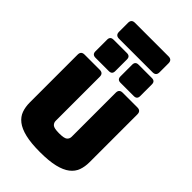

<svg xmlns="http://www.w3.org/2000/svg" viewBox="-329 -1267 1404 1404"><g transform="rotate(45 373.0 -565.0)"><path d="M682 -189Q682 -143 668.5 -105.5Q655 -68 620.5 -41Q586 -14 526 0.5Q466 15 373 15Q280 15 220 0.5Q160 -14 125.5 -41Q91 -68 77.5 -105.5Q64 -143 64 -189V-684Q64 -720 100 -720H257Q293 -720 293 -684V-228Q293 -208 308 -194.5Q323 -181 375 -181Q428 -181 443 -194.5Q458 -208 458 -228V-684Q458 -720 494 -720H646Q682 -720 682 -684ZM311 -760H173Q139 -760 139 -793V-914Q139 -947 173 -947H311Q344 -947 344 -914V-793Q344 -760 311 -760ZM569 -760H431Q398 -760 398 -793V-914Q398 -947 431 -947H569Q602 -947 602 -914V-793Q602 -760 569 -760ZM543 -980H196Q160 -980 160 -1016V-1109Q160 -1145 196 -1145H543Q579 -1145 579 -1109V-1016Q579 -980 543 -980Z"/></g></svg>

Font: Bungee Tint
Style: Regular
Weight: 400
Designer: David Jonathan Ross
Foundry: David Jonathan Ross
Version: Version 2.001